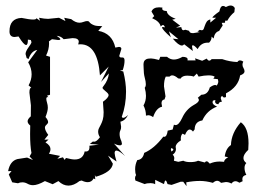

<svg xmlns="http://www.w3.org/2000/svg" viewBox="-20 -650 929 682"><path d="M223.1 9.3Q204.1 9.3 187.5 -6.8L167 4.4L139.6 -6.8Q113.8 7.8 97.2 7.8Q86.9 7.8 77.9 2.7Q68.8 -2.4 59.6 -2.4Q50.3 -2.4 43.9 1L23.4 -2.4L11.2 -30.3L21 -42.5L8.8 -42Q15.6 -78.1 42 -85L76.2 -90.3L97.2 -81.5L85 -94.2L91.8 -106.4Q86.9 -132.3 86.9 -174.3L87.4 -204.1Q78.1 -211.4 78.1 -219.2Q78.1 -227.1 89.4 -236.8L89.8 -275.9L84.5 -320.8Q84.5 -338.4 91.3 -338.4L81.5 -346.7Q92.3 -366.2 92.3 -386.2Q92.3 -407.7 80.1 -428.7L112.3 -472.7Q90.8 -468.8 81.5 -440.4L74.7 -443.8L70.8 -458Q70.8 -467.3 81.3 -481.7Q91.8 -496.1 91.8 -500.5L89.4 -507.8L79.1 -509.3Q79.1 -490.2 72.8 -490.2Q64.5 -490.2 45.9 -520.5L32.2 -518.6Q13.7 -518.6 13.7 -538.6Q13.7 -584.5 56.6 -586.4Q84.5 -580.6 97.7 -580.6Q109.4 -580.6 109.4 -585.4L122.1 -576.2L118.7 -586.9Q138.2 -583 150.9 -583L189.5 -586.9L212.4 -575.2L208 -586.9L232.9 -582Q248.5 -569.3 262.2 -569.3Q269 -569.3 276.9 -572.3Q284.7 -575.2 289.6 -575.2Q294.9 -575.2 296.9 -572.3Q301.8 -564.9 314.9 -560.1Q322.8 -557.1 343.3 -557.1L329.1 -540.5Q378.4 -531.7 389.6 -481L402.3 -483.4Q411.1 -483.4 411.1 -476.1L403.8 -452.1Q403.8 -445.8 411.1 -445.8H415.5Q422.4 -445.8 422.4 -434.6Q422.4 -419.9 416 -400.9L405.8 -399.4L418 -396Q427.7 -356.9 427.7 -324.2Q427.7 -276.9 412.6 -234.9Q414.1 -231.4 417.5 -231.4Q423.8 -231.4 435.1 -241.7Q424.3 -221.2 407.7 -217.8L410.2 -199.7Q410.2 -191.4 407.5 -186.8Q404.8 -182.1 404.8 -174.3Q404.8 -161.6 411.1 -148.9L413.1 -140.1Q413.1 -133.8 406.2 -133.8Q397 -133.8 384.8 -140.1L424.3 -95.7Q403.3 -115.2 393.6 -115.2Q387.2 -115.2 387.2 -106Q387.2 -99.1 394 -76.2L363.8 -97.2L380.9 -68.4Q377 -38.6 320.3 -22L316.9 -28.3L318.4 -13.2L312.5 -16.1Q305.7 -2.9 291.5 -2.9Q282.2 -2.9 270 -8.8L262.2 -6.8Q242.2 9.3 223.1 9.3ZM209.5 -82 214.4 -88.9Q234.9 -83.5 245.1 -83.5Q275.4 -83.5 280.8 -112.3L284.7 -111.8Q297.9 -111.8 297.9 -127.4L297.4 -132.3L331.1 -136.2L299.3 -138.7L310.1 -147.5L314 -146.5Q323.2 -146.5 335 -162.6Q328.6 -171.9 328.6 -182.6Q328.6 -189 331.5 -194.6Q334.5 -200.2 338.1 -207.3Q341.8 -214.4 345 -224.6Q348.1 -234.9 348.1 -251.5L345.7 -288.6Q365.7 -302.7 365.7 -312.5Q365.7 -317.4 355 -325.9Q344.2 -334.5 344.2 -337.9Q344.2 -340.3 347.7 -344.2Q364.7 -365.7 366.7 -389.2L338.9 -358.9L366.2 -413.6L335 -382.3Q327.1 -492.7 265.6 -492.7L257.8 -492.2L259.8 -501.5Q259.8 -514.6 237.8 -514.6L206.1 -510.7Q196.8 -521.5 181.2 -522.9Q194.3 -514.2 194.3 -510.7Q194.3 -507.8 187 -507.8L164.6 -510.7L153.8 -502.9L154.3 -496.1Q154.3 -473.6 143.6 -452.6L157.7 -448.2V-313.5L147 -310.1L151.9 -304.7L149.4 -305.2Q144.5 -305.2 144.5 -298.8Q144.5 -293.5 147.2 -284.9Q149.9 -276.4 149.9 -267.6Q149.9 -254.9 141.6 -234.4Q150.9 -223.6 150.9 -216.3Q150.9 -211.9 145.3 -207Q139.6 -202.1 139.6 -196.8Q139.6 -187 151.4 -170.9L137.7 -153.8L152.3 -154.3L141.6 -144Q159.2 -133.8 159.2 -119.6Q159.2 -112.3 153.8 -104L193.4 -96.2L183.6 -85.9L203.6 -91.3ZM642.6 11.2 630.9 -4.4H621.6L589.4 6.8L575.2 3.9Q571.3 -8.8 567.9 -8.8Q564.9 -8.8 562.5 3.9L531.2 -11.2V4.4Q524.4 0.5 515.1 0.5Q501 0.5 494.1 3.9L460.9 -8.8L459.5 -16.6Q459.5 -22.9 463.4 -28.3Q460 -34.7 460 -48.8Q460 -66.4 467.8 -81.5Q487.3 -83 492.2 -106.9Q527.8 -122.1 560.1 -164.6L563.5 -164.1Q572.8 -164.1 575.7 -186L593.3 -189.9L597.7 -207L603.5 -205.6Q615.2 -205.6 627 -231Q640.6 -261.2 668 -276.9Q686.5 -286.6 686.5 -294.9Q686.5 -298.8 682.6 -302.7L695.3 -313.5Q718.3 -313.5 725.1 -339.4Q737.3 -348.1 744.1 -348.1Q748 -348.1 749.5 -345.7Q755.4 -353.5 755.4 -360.8L753.9 -368.7L737.8 -370.6L742.7 -377.4Q736.3 -382.3 720.2 -382.3Q706.1 -382.3 685.5 -377.9L679.2 -388.7L668 -377.9Q659.7 -381.3 645 -381.3Q627.4 -381.3 621.1 -370.6L612.8 -371.6Q600.6 -382.3 591.8 -382.3Q586.4 -382.3 582 -377.9H568.8Q562.5 -365.7 562.5 -343.3L567.9 -307.6L564.5 -296.9Q553.7 -295.4 553.7 -283.2L555.7 -271Q534.7 -266.6 523.9 -233.9Q514.2 -240.7 506.8 -240.7L498.5 -239.3Q498.5 -258.3 489.7 -275.4Q498.5 -290.5 498.5 -309.6Q498.5 -322.8 494.1 -338.4Q498 -342.3 498 -351.1Q498 -359.9 494.1 -374.3Q490.2 -388.7 490.2 -407.7L489.7 -420.9Q489.7 -426.8 491.5 -431.4Q493.2 -436 498.8 -439.2Q504.4 -442.4 516.1 -442.4Q524.4 -442.4 544.9 -437L549.3 -448.2H573.2Q584.5 -438.5 597.7 -438.5Q611.3 -438.5 628.4 -448.2Q646.5 -447.8 646.5 -439L646 -435.5H674.8L672.9 -442.9L698.2 -434.1L714.4 -441.9Q718.8 -434.6 723.1 -434.6Q727.5 -434.6 731.9 -439.9H769.5Q795.9 -430.7 823.2 -429.7Q826.7 -435.5 832.5 -435.5Q837.4 -435.5 844.2 -431.2Q841.3 -425.8 841.3 -419.9Q841.3 -414.1 845 -408.2Q848.6 -402.3 848.6 -396.5Q848.6 -387.7 833 -382.3Q826.7 -341.3 782.7 -318.4V-305.2L777.3 -303.7Q771.5 -303.7 769.5 -309.6Q764.2 -306.6 764.2 -300.8L768.1 -288.6Q757.8 -288.6 755.9 -279.8Q744.1 -280.3 744.1 -289.1L745.1 -294.9L736.3 -292.5L734.9 -287.1Q734.9 -277.8 751 -271.5Q714.4 -257.3 698.7 -222.2Q671.9 -218.3 671.4 -190.4L665.5 -182.6Q659.7 -189.9 653.8 -189.9Q645 -189.9 637.2 -170.9L628.4 -175.3Q622.1 -168.9 622.1 -157.7L622.6 -151.4Q604 -140.1 604 -127.9L605 -120.6Q605 -108.4 593.3 -100.6Q599.1 -95.2 599.1 -87.9L597.7 -79.1L613.3 -75.2L630.9 -79.1Q640.1 -74.2 655.8 -74.2Q673.8 -74.2 683.6 -79.1L707.5 -72.8Q710.4 -77.1 713.9 -77.1Q718.3 -77.1 725.1 -68.8Q741.2 -76.2 760.3 -76.2L775.9 -75.2Q776.4 -84 790.5 -91.3L778.3 -94.2Q782.2 -123 800.3 -134.8Q801.8 -177.7 835.4 -215.8Q862.8 -196.8 862.8 -140.6L861.8 -117.7Q844.7 -101.6 844.7 -88.9Q844.7 -78.6 855 -70.8Q848.6 -64.5 848.6 -53.7Q848.6 -41 855 -28.8Q840.8 -25.9 840.8 -13.7L841.8 -6.3L830.6 -1Q822.3 -6.3 816.4 -6.3Q808.1 -6.3 802.2 2Q792.5 -3.4 782.2 -3.4L765.1 -0.5Q758.3 -7.8 751.5 -7.8Q744.1 -7.8 736.3 -0.5Q711.4 -7.3 690.4 -7.3Q667 -7.3 641.6 -2.4ZM588.9 -111.8Q595.7 -115.7 595.7 -118.7Q595.7 -122.1 587.9 -124L586.9 -119.1ZM634.3 -492.7Q630.4 -488.3 626 -488.3Q614.3 -488.3 593.8 -512.7L613.8 -510.7L580.1 -538.6L586.9 -517.6Q555.7 -545.4 555.7 -552.2Q555.7 -554.2 558.6 -554.2L565.9 -552.7Q563 -561 559.1 -561Q555.2 -561 550.8 -555.7Q547.4 -573.7 520.5 -585.4L527.8 -592.8L518.1 -608.9Q523.9 -624 545.4 -624L557.1 -623L556.2 -619.1Q556.2 -611.3 572.3 -610.8Q573.7 -594.7 604 -583L591.8 -580.1L620.1 -558.6L605 -551.8L624 -553.7Q625.5 -542.5 631.8 -542.5L638.2 -544.4L651.9 -540.5Q652.8 -532.2 666 -532.2L689.9 -536.1L681.2 -538.1L689.5 -543.9L696.3 -542.5Q701.7 -542.5 703.6 -547.6Q705.6 -552.7 707.8 -559.3Q710 -565.9 713.9 -572.3Q717.8 -578.6 727.1 -581.1V-569.8L747.6 -586.9H734.4Q734.4 -591.8 759.3 -609.4Q762.7 -628.9 772.5 -628.9Q776.9 -628.9 782.2 -625Q792 -630.4 799.3 -630.4Q808.6 -630.4 814 -621.6L812.5 -606.9Q796.9 -594.2 787.6 -576.7H779.8L779.3 -569.3L767.6 -568.8L771 -559.6L758.3 -540Q742.2 -535.6 738.8 -513.2L731.4 -520V-517.1Q731.4 -507.3 722.7 -498.5H717.8Q693.8 -498.5 682.1 -475.6Q669.9 -489.3 665 -489.3Q662.1 -489.3 662.1 -484.4L665 -468.8Z"/></svg>

Font: Truetypewriter PolyglOTT
Style: Regular
Weight: 400
Designer: Sergey Beatoff a.k.a. Sam_T
Version: Version 3.76